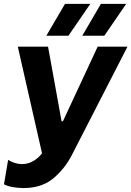

<svg xmlns="http://www.w3.org/2000/svg" viewBox="-39 -759 672 983"><path d="M-18.6 184.6 2.6 59.6Q38 81.2 74 81.2Q107.6 81.2 137.9 61.7Q168.2 42.2 195.2 0.2L182.8 55.2L52.2 -520H207L276.2 -138.2H283.2L461 -520H613.6L330 32.6Q293 105 233.7 154.4Q174.4 203.8 81.2 203.8Q55 203.8 27.8 199.2Q0.6 194.6 -18.6 184.6ZM293.8 -739.2H423.4L311.4 -576.2H198.4ZM477.6 -739.2H607.2L495.2 -576.2H382.2Z"/></svg>

Font: Fixel Italic Variable Display Thin
Style: Italic
Weight: 100
Italic angle: -10°
Designer: AlfaBravo + MacPaw
Foundry: Kyrylo Tkachov, Marchela Mozhyna, Serhii Makarenko, Maria Weinstein, Zakhar Kryvoshyya
Version: Version 1.210;Glyphs 3.2 (3217)